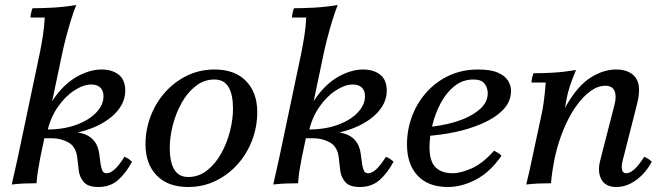

<svg xmlns="http://www.w3.org/2000/svg" viewBox="-20 -733 2649 768"><path d="M27 5Q31 -13 34 -26.5Q37 -40 41 -57Q45 -74 51 -102L139 -520Q146 -554 151.5 -590Q157 -626 159 -663H102Q102 -670 104.5 -681.5Q107 -693 110 -700Q145 -700 191.5 -702.5Q238 -705 285 -713Q274 -686 263 -650Q252 -614 243 -579Q234 -544 229 -520L141 -102Q136 -77 132 -51.5Q128 -26 126 0Q100 0 76.5 1Q53 2 27 5ZM295 -51 289 -103Q284 -146 254 -163Q224 -180 186 -180H152L160 -205H263Q313 -205 342 -183.5Q371 -162 377 -117L383 -73Q385 -61 389.5 -50.5Q394 -40 407 -40Q421 -40 438 -55Q455 -70 478 -106Q487 -102 494 -97.5Q501 -93 508 -86Q484 -41 452.5 -13Q421 15 373 15Q332 15 315 -5Q298 -25 295 -51ZM166 -195 167 -215Q235 -215 286 -234Q337 -253 365.5 -283.5Q394 -314 394 -348Q394 -370 381.5 -382.5Q369 -395 345 -395Q314 -395 277 -371Q240 -347 210.5 -304Q181 -261 169 -205H140Q161 -292 201.5 -347Q242 -402 291.5 -428.5Q341 -455 387 -455Q428 -455 454.5 -434.5Q481 -414 481 -370Q481 -328 451.5 -291.5Q422 -255 368.5 -229.5Q315 -204 244 -195Z M838 -415Q796 -415 762.5 -388.5Q729 -362 706 -320.5Q683 -279 671 -231.5Q659 -184 659 -142Q659 -85 677 -55Q695 -25 733 -25V15Q651 15 606.5 -31.5Q562 -78 562 -155Q562 -214 582.5 -268Q603 -322 640.5 -364Q678 -406 728.5 -430.5Q779 -455 838 -455ZM733 -25Q775 -25 808.5 -51.5Q842 -78 865 -119.5Q888 -161 900 -208.5Q912 -256 912 -298Q912 -355 894 -385Q876 -415 838 -415V-455Q920 -455 964.5 -408.5Q1009 -362 1009 -285Q1009 -226 988.5 -172Q968 -118 930.5 -76Q893 -34 842.5 -9.5Q792 15 733 15Z M1073 5Q1077 -13 1080 -26.5Q1083 -40 1087 -57Q1091 -74 1097 -102L1185 -520Q1192 -554 1197.5 -590Q1203 -626 1205 -663H1148Q1148 -670 1150.5 -681.5Q1153 -693 1156 -700Q1191 -700 1237.5 -702.5Q1284 -705 1331 -713Q1320 -686 1309 -650Q1298 -614 1289 -579Q1280 -544 1275 -520L1187 -102Q1182 -77 1178 -51.5Q1174 -26 1172 0Q1146 0 1122.5 1Q1099 2 1073 5ZM1341 -51 1335 -103Q1330 -146 1300 -163Q1270 -180 1232 -180H1198L1206 -205H1309Q1359 -205 1388 -183.5Q1417 -162 1423 -117L1429 -73Q1431 -61 1435.5 -50.5Q1440 -40 1453 -40Q1467 -40 1484 -55Q1501 -70 1524 -106Q1533 -102 1540 -97.5Q1547 -93 1554 -86Q1530 -41 1498.5 -13Q1467 15 1419 15Q1378 15 1361 -5Q1344 -25 1341 -51ZM1212 -195 1213 -215Q1281 -215 1332 -234Q1383 -253 1411.5 -283.5Q1440 -314 1440 -348Q1440 -370 1427.5 -382.5Q1415 -395 1391 -395Q1360 -395 1323 -371Q1286 -347 1256.5 -304Q1227 -261 1215 -205H1186Q1207 -292 1247.5 -347Q1288 -402 1337.5 -428.5Q1387 -455 1433 -455Q1474 -455 1500.5 -434.5Q1527 -414 1527 -370Q1527 -328 1497.5 -291.5Q1468 -255 1414.5 -229.5Q1361 -204 1290 -195Z M1792 -40Q1821 -40 1865.5 -59Q1910 -78 1956 -130Q1965 -126 1972 -121.5Q1979 -117 1986 -110Q1940 -44 1883.5 -14.5Q1827 15 1772 15Q1693 15 1650.5 -30.5Q1608 -76 1608 -155Q1608 -215 1628.5 -269Q1649 -323 1687 -365Q1725 -407 1777 -431Q1829 -455 1892 -455Q1943 -455 1971.5 -442.5Q2000 -430 2012 -410.5Q2024 -391 2024 -370Q2024 -326 1992 -293.5Q1960 -261 1908 -238.5Q1856 -216 1797 -204Q1738 -192 1684 -189L1678 -224Q1744 -228 1801.5 -245.5Q1859 -263 1895 -292.5Q1931 -322 1931 -360Q1931 -381 1918.5 -398Q1906 -415 1874 -415Q1830 -415 1797 -388Q1764 -361 1742 -319Q1720 -277 1709 -230.5Q1698 -184 1698 -145Q1698 -88 1722 -64Q1746 -40 1792 -40Z M2085 5Q2092 -24 2098 -50.5Q2104 -77 2109 -102L2143 -260Q2150 -290 2154.5 -321.5Q2159 -353 2163 -403H2106Q2106 -411 2108.5 -422Q2111 -433 2114 -440Q2153 -440 2194.5 -442.5Q2236 -445 2284 -453Q2269 -417 2260 -390Q2251 -363 2245.5 -333.5Q2240 -304 2233 -260L2199 -102Q2194 -77 2190 -51.5Q2186 -26 2184 0Q2158 0 2134.5 1Q2111 2 2085 5ZM2445 15Q2402 15 2385.5 -15.5Q2369 -46 2381 -92L2438 -314Q2447 -349 2438 -369.5Q2429 -390 2401 -390Q2371 -390 2340.5 -367.5Q2310 -345 2282.5 -305.5Q2255 -266 2233.5 -213.5Q2212 -161 2199 -102H2173Q2202 -235 2246 -312Q2290 -389 2341.5 -422Q2393 -455 2444 -455Q2498 -455 2522.5 -422.5Q2547 -390 2528 -316L2471 -92Q2465 -69 2468 -54.5Q2471 -40 2485 -40Q2499 -40 2516.5 -55Q2534 -70 2557 -106Q2566 -102 2573 -97.5Q2580 -93 2587 -86Q2563 -41 2525 -13Q2487 15 2445 15Z"/></svg>

Font: Poltawski Nowy
Style: Italic
Weight: 400
Italic angle: -12°
Designer: Adam Pótawski, Mateusz Machalski, Borys Kosmynka, Ania Wieluska
Foundry: Capitalics.wtf
Version: Version 1.001;gftools[0.9.25]